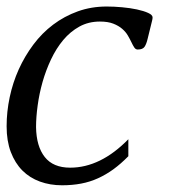

<svg xmlns="http://www.w3.org/2000/svg" viewBox="-20 -549 524 580"><path d="M281.7 -483.9Q247.6 -483.9 220 -468.8Q192.4 -453.6 171.1 -428.2Q149.9 -402.8 134.3 -369.9Q118.7 -336.9 108.6 -301.5Q98.6 -266.1 93.8 -230.7Q88.9 -195.3 88.9 -165Q89.8 -106.9 115.2 -74.7Q140.6 -42.5 191.9 -42.5Q283.7 -42.5 367.7 -128.4V-77.1Q345.2 -54.2 322.8 -37.8Q300.3 -21.5 276.1 -10.5Q252 0.5 225.1 5.6Q198.2 10.7 167.5 10.7Q131.3 10.7 100.6 -0.5Q69.8 -11.7 47.6 -33.9Q25.4 -56.2 12.7 -89.6Q0 -123 0 -167.5Q0 -211.4 9.3 -255.4Q18.6 -299.3 36.6 -339.4Q54.7 -379.4 80.8 -414.3Q106.9 -449.2 140.6 -474.6Q174.3 -500 214.8 -514.6Q255.4 -529.3 302.2 -529.3Q324.2 -529.3 348.6 -527.1Q373 -524.9 393.6 -520.5Q414.1 -516.1 427.5 -510Q440.9 -503.9 440.9 -496.6Q440.9 -491.7 439.5 -486.8L426.3 -433.1Q422.4 -416 416.7 -407.7Q411.1 -399.4 396 -399.4Q389.6 -399.4 385.5 -405.8Q381.3 -412.1 377 -421.4Q372.6 -430.7 366.2 -441.7Q359.9 -452.6 349.1 -461.9Q338.4 -471.2 322.3 -477.5Q306.2 -483.9 281.7 -483.9Z"/></svg>

Font: Arian AMU Serif
Style: Italic
Weight: 400
Italic angle: -15°
Designer: Ruben Hakobyan (Tarumian)
Foundry: Ruben Hakobyan (Tarumian)
Version: Version 1.002